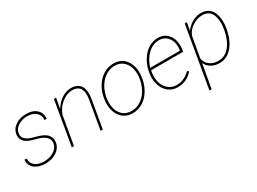

<svg xmlns="http://www.w3.org/2000/svg" viewBox="-39 -1163 2669 1992"><g transform="rotate(-30 1295.5 -167.5)"><path d="M374.5 -129.4Q392.1 -221.2 240.7 -259.8L186.5 -275.4Q74.2 -312 87.9 -404.8Q96.7 -464.8 151.4 -501.5Q206.1 -538.1 278.3 -538.1Q357.9 -538.1 402.8 -497.1Q447.8 -456.1 440.9 -387.2H414.6Q420.4 -442.9 381.8 -477.3Q343.3 -511.7 278.8 -511.7Q216.3 -511.7 169.9 -482.9Q123.5 -454.1 114.3 -405.8Q99.6 -328.1 204.1 -295.4L276.9 -274.4L301.3 -266.1Q415 -224.6 400.9 -128.9Q391.6 -65.9 335.4 -28.1Q279.3 9.8 201.2 9.8Q119.6 9.8 70.8 -30Q22 -69.8 28.8 -134.3H54.7Q52.2 -79.6 91.1 -48.1Q129.9 -16.6 200.7 -16.6Q268.1 -18.1 316.9 -49.1Q365.7 -80.1 374.5 -129.4Z M612.3 -405.3Q651.9 -469.2 705.6 -503.7Q759.3 -538.1 816.4 -538.1Q877 -538.1 911.6 -506.8Q946.3 -475.6 951.7 -416.5Q954.6 -379.4 947.8 -338.9L889.2 0H862.8L921.4 -338.9Q927.2 -373 926.3 -406.2Q923.8 -458 895.8 -485.4Q867.7 -512.7 815.4 -512.2Q748.5 -511.2 686.8 -460.2Q625 -409.2 603 -338.4L544.4 0H518.1L608.9 -528.3H635.3Z M1062 -274.4Q1074.2 -348.1 1111.3 -408.7Q1148.4 -469.2 1204.1 -503.7Q1259.8 -538.1 1325.7 -538.1Q1379.4 -538.1 1420.9 -514.2Q1462.4 -490.2 1486.8 -443.1Q1511.2 -396 1514.6 -338.9Q1516.1 -305.7 1508.8 -253.9Q1496.6 -180.2 1459.2 -119.1Q1421.9 -58.1 1366.5 -24.2Q1311 9.8 1245.6 9.8Q1191.4 9.8 1150.1 -14.4Q1108.9 -38.6 1084.2 -85.2Q1059.6 -131.8 1056.6 -189.9Q1054.7 -222.7 1062 -274.4ZM1085 -169.9Q1094.7 -99.1 1137.2 -57.9Q1179.7 -16.6 1245.1 -16.6Q1321.8 -16.6 1383.5 -70.3Q1445.3 -124 1472.7 -215.3Q1495.1 -291 1485.8 -358.4Q1475.1 -429.2 1432.9 -470.5Q1390.6 -511.7 1326.2 -511.7Q1249.5 -511.7 1187.5 -457.3Q1125.5 -402.8 1098.1 -313Q1075.7 -238.3 1085 -169.9Z M1785.2 9.8Q1721.7 9.8 1675.8 -25.9Q1629.9 -61.5 1609.6 -123.3Q1589.4 -185.1 1599.1 -252.9L1603 -277.3Q1614.7 -348.6 1653.1 -410.6Q1691.4 -472.7 1744.1 -505.4Q1796.9 -538.1 1856.9 -538.1Q1937 -538.1 1982.4 -479Q2027.8 -419.9 2021 -327.6L2019.5 -312.5L2015.1 -281.7H1631.3L1626 -252.9Q1619.1 -211.9 1625.5 -169.9Q1636.2 -100.1 1679 -58.3Q1721.7 -16.6 1784.7 -16.1Q1876 -15.1 1949.2 -88.4L1966.8 -74.7Q1894.5 9.8 1785.2 9.8ZM1856.9 -511.7Q1781.7 -511.7 1722.4 -455.3Q1663.1 -398.9 1634.3 -308.1H1990.7L1992.2 -314.5Q1998.5 -349.6 1993.2 -384.8Q1984.4 -442.4 1947.5 -477.1Q1910.6 -511.7 1856.9 -511.7Z M2286.1 9.8Q2230 9.8 2188 -14.6Q2146 -39.1 2126.5 -82L2076.2 203.1H2049.8L2175.8 -528.3H2202.1L2184.1 -434.1Q2218.8 -481 2267.3 -509.5Q2315.9 -538.1 2375.5 -538.1Q2426.8 -538.1 2462.9 -512.7Q2499 -487.3 2515.9 -438.2Q2532.7 -389.2 2530.8 -329.6Q2529.3 -298.3 2524.9 -269.5L2518.6 -237.3Q2493.2 -122.6 2431.6 -56.4Q2370.1 9.8 2286.1 9.8ZM2498 -269.5 2503.9 -321.8Q2508.8 -414.6 2475.1 -463.1Q2441.4 -511.7 2376 -511.7Q2311.5 -511.7 2254.2 -473.4Q2196.8 -435.1 2177.2 -378.4L2133.3 -131.3Q2144.5 -76.2 2185.8 -46.4Q2227.1 -16.6 2286.1 -16.6Q2365.2 -16.6 2419.9 -81.3Q2474.6 -146 2496.6 -261.2Z"/></g></svg>

Font: Roboto Thin
Style: Italic
Weight: 250
Italic angle: -12°
Designer: Google
Version: Version 2.134; 2016